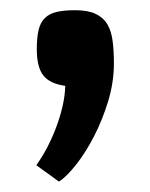

<svg xmlns="http://www.w3.org/2000/svg" viewBox="-20 -157 290 372"><path d="M51.3 -62Q51.3 -84 54.7 -98.6Q58.1 -113.3 66.7 -121.8Q75.2 -130.4 89.4 -133.8Q103.5 -137.2 125.5 -137.2Q150.4 -137.2 165.3 -130.1Q180.2 -123 188 -109.9Q195.8 -96.7 198.2 -77.6Q200.7 -58.6 200.7 -34.2Q200.7 2.4 189.5 39.3Q178.2 76.2 161.9 107.7Q145.5 139.2 127 162.6Q108.4 186 94.2 194.8L50.3 163.1Q61 148.4 70.8 129.9Q80.6 111.3 88.4 90.8Q96.2 70.3 101.1 49.3Q106 28.3 106.4 9.3Q77.1 5.4 64.2 -10.5Q51.3 -26.4 51.3 -62Z"/></svg>

Font: Doppio One
Style: Regular
Weight: 400
Designer: Szymon Celej
Foundry: Szymon Celej
Version: Version 1.002